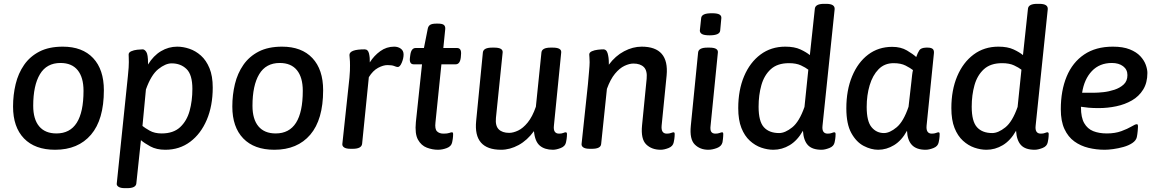

<svg xmlns="http://www.w3.org/2000/svg" viewBox="-20 -773 6042 1000"><path d="M267 7Q162 7 105 -52Q48 -111 48 -218Q48 -279 61.5 -335Q75 -391 105.5 -435Q136 -479 185.5 -504.5Q235 -530 307 -530Q409 -530 465 -470.5Q521 -411 521 -303Q521 -150 454 -71.5Q387 7 267 7ZM274 -78Q415 -78 415 -300Q415 -370 384.5 -407.5Q354 -445 295 -445Q223 -445 188 -386.5Q153 -328 153 -222Q153 -152 184 -115Q215 -78 274 -78Z M631 207Q608 207 597.5 200Q587 193 588 184L646 -376Q649 -402 650 -421Q651 -440 651 -449Q651 -467 650.5 -475Q650 -483 650 -489Q650 -500 663.5 -506Q677 -512 694.5 -514Q712 -516 723 -516Q733 -516 742 -502.5Q751 -489 751 -444Q751 -440 751 -437Q779 -483 818.5 -506.5Q858 -530 903 -530Q934 -530 966.5 -519Q999 -508 1026.5 -483.5Q1054 -459 1071 -418Q1088 -377 1088 -317Q1088 -222 1057 -149Q1026 -76 970.5 -34.5Q915 7 841 7Q795 7 763 -10.5Q731 -28 714 -43L690 183Q687 207 642 207ZM822 -78Q883 -78 918 -110.5Q953 -143 967.5 -195.5Q982 -248 982 -310Q982 -384 951.5 -413.5Q921 -443 874 -443Q842 -443 804.5 -413Q767 -383 740 -307L722 -117Q734 -107 759.5 -92.5Q785 -78 822 -78Z M1409 7Q1304 7 1247 -52Q1190 -111 1190 -218Q1190 -279 1203.5 -335Q1217 -391 1247.5 -435Q1278 -479 1327.5 -504.5Q1377 -530 1449 -530Q1551 -530 1607 -470.5Q1663 -411 1663 -303Q1663 -150 1596 -71.5Q1529 7 1409 7ZM1416 -78Q1557 -78 1557 -300Q1557 -370 1526.5 -407.5Q1496 -445 1437 -445Q1365 -445 1330 -386.5Q1295 -328 1295 -222Q1295 -152 1326 -115Q1357 -78 1416 -78Z M1806 2Q1783 2 1772.5 -5Q1762 -12 1763 -23L1800 -368Q1802 -389 1802.5 -404.5Q1803 -420 1803 -432Q1803 -455 1801.5 -468Q1800 -481 1800 -487Q1801 -516 1879 -516Q1897 -516 1902 -494Q1907 -472 1906 -448Q1928 -483 1960.5 -506.5Q1993 -530 2033 -530Q2053 -530 2067.5 -519.5Q2082 -509 2082 -489Q2082 -469 2072.5 -446.5Q2063 -424 2052 -424Q2045 -424 2033.5 -429Q2022 -434 1998 -434Q1976 -434 1949 -419.5Q1922 -405 1901 -371L1866 -24Q1863 2 1817 2Z M2261 7Q2232 7 2203 -4Q2174 -15 2157 -45.5Q2140 -76 2146 -137L2178 -438H2135Q2111 -438 2115 -472L2117 -487Q2122 -523 2145 -523H2188L2208 -624Q2211 -638 2221 -644Q2231 -650 2253 -650H2261Q2284 -650 2292 -643Q2300 -636 2299 -622L2289 -523H2360Q2385 -523 2381 -487L2380 -474Q2376 -438 2353 -438H2279L2248 -135Q2244 -101 2256 -89Q2268 -77 2290 -77Q2310 -77 2319.5 -80.5Q2329 -84 2334 -84Q2340 -84 2340 -75Q2340 -73 2339.5 -62Q2339 -51 2335 -32Q2331 -11 2307.5 -2Q2284 7 2261 7Z M2590 7Q2445 7 2460 -143L2495 -500Q2498 -525 2543 -525H2554Q2600 -525 2598 -500L2563 -159Q2559 -118 2577.5 -99.5Q2596 -81 2632 -81Q2653 -81 2678.5 -93Q2704 -105 2728.5 -135Q2753 -165 2771 -217L2800 -500Q2803 -525 2848 -525H2859Q2905 -525 2903 -500L2865 -119Q2860 -77 2892 -77Q2905 -77 2913.5 -80.5Q2922 -84 2926 -84Q2933 -84 2933 -75Q2933 -73 2932.5 -62Q2932 -51 2928 -32Q2924 -11 2900.5 -2Q2877 7 2860 7Q2817 7 2791.5 -14.5Q2766 -36 2761 -90Q2726 -42 2681 -17.5Q2636 7 2590 7Z M3421 7Q3374 7 3345.5 -21Q3317 -49 3324 -120L3348 -363Q3352 -405 3333.5 -423.5Q3315 -442 3279 -442Q3258 -442 3232.5 -430Q3207 -418 3183 -389Q3159 -360 3141 -310L3111 -23Q3109 2 3063 2H3052Q3029 2 3018.5 -5Q3008 -12 3009 -23L3042 -333Q3045 -368 3048 -401Q3051 -434 3051 -449Q3051 -467 3050 -475Q3049 -483 3049 -489Q3049 -500 3062.5 -506Q3076 -512 3093.5 -514Q3111 -516 3123 -516Q3139 -516 3145 -494.5Q3151 -473 3151 -446Q3151 -440 3151 -436Q3185 -482 3230.5 -506Q3276 -530 3322 -530Q3466 -530 3452 -380L3426 -119Q3422 -77 3453 -77Q3466 -77 3475 -80.5Q3484 -84 3488 -84Q3494 -84 3494 -75Q3494 -73 3493.5 -62Q3493 -51 3489 -32Q3485 -11 3462 -2Q3439 7 3421 7Z M3676 -589Q3648 -589 3636.5 -595.5Q3625 -602 3625 -614L3632 -679Q3633 -691 3646 -697.5Q3659 -704 3688 -704Q3716 -704 3727 -697.5Q3738 -691 3737 -679L3731 -614Q3729 -589 3676 -589ZM3669 7Q3626 7 3598.5 -20.5Q3571 -48 3578 -118L3616 -500Q3619 -525 3664 -525H3675Q3721 -525 3719 -500L3681 -119Q3678 -96 3684.5 -86.5Q3691 -77 3706 -77Q3719 -77 3728 -80.5Q3737 -84 3741 -84Q3747 -84 3747 -75Q3747 -73 3746.5 -62Q3746 -51 3743 -32Q3738 -11 3714 -2Q3690 7 3669 7Z M4008 7Q3977 7 3945 -4Q3913 -15 3885.5 -40Q3858 -65 3841.5 -106.5Q3825 -148 3825 -210Q3825 -304 3855.5 -376Q3886 -448 3941 -489Q3996 -530 4070 -530Q4118 -530 4149 -515.5Q4180 -501 4198 -486L4224 -728Q4227 -753 4272 -753H4283Q4330 -753 4327 -724L4264 -119Q4259 -77 4291 -77Q4304 -77 4312.5 -80.5Q4321 -84 4325 -84Q4332 -84 4332 -75Q4332 -73 4331.5 -62Q4331 -51 4327 -32Q4323 -11 4299.5 -2Q4276 7 4259 7Q4210 7 4187.5 -17.5Q4165 -42 4162 -92Q4133 -41 4093 -17Q4053 7 4008 7ZM4038 -80Q4069 -80 4106 -109.5Q4143 -139 4170 -216L4190 -410Q4176 -421 4151.5 -432.5Q4127 -444 4089 -444Q4029 -444 3994.5 -412.5Q3960 -381 3945.5 -329.5Q3931 -278 3931 -217Q3931 -141 3958.5 -110.5Q3986 -80 4038 -80Z M4554 7Q4517 7 4478.5 -13Q4440 -33 4414 -80Q4388 -127 4388 -209Q4388 -303 4418 -375.5Q4448 -448 4501.5 -488.5Q4555 -529 4627 -529Q4672 -529 4704 -510Q4736 -491 4752 -476Q4760 -499 4768.5 -511.5Q4777 -524 4803 -525H4811Q4830 -525 4838 -518Q4846 -511 4844 -494L4806 -119Q4802 -77 4833 -77Q4846 -77 4855 -80.5Q4864 -84 4868 -84Q4874 -84 4874 -75Q4874 -73 4873.5 -62Q4873 -51 4869 -32Q4865 -11 4842 -2Q4819 7 4801 7Q4753 7 4729.5 -18Q4706 -43 4704 -92Q4676 -41 4636.5 -17Q4597 7 4554 7ZM4584 -80Q4614 -80 4650 -110Q4686 -140 4712 -217L4727 -349Q4729 -368 4730.5 -381.5Q4732 -395 4735 -408Q4721 -419 4696.5 -431.5Q4672 -444 4634 -444Q4587 -444 4556 -412.5Q4525 -381 4509.5 -329Q4494 -277 4494 -216Q4494 -141 4519.5 -110.5Q4545 -80 4584 -80Z M5118 7Q5087 7 5055 -4Q5023 -15 4995.5 -40Q4968 -65 4951.5 -106.5Q4935 -148 4935 -210Q4935 -304 4965.5 -376Q4996 -448 5051 -489Q5106 -530 5180 -530Q5228 -530 5259 -515.5Q5290 -501 5308 -486L5334 -728Q5337 -753 5382 -753H5393Q5440 -753 5437 -724L5374 -119Q5369 -77 5401 -77Q5414 -77 5422.5 -80.5Q5431 -84 5435 -84Q5442 -84 5442 -75Q5442 -73 5441.5 -62Q5441 -51 5437 -32Q5433 -11 5409.5 -2Q5386 7 5369 7Q5320 7 5297.5 -17.5Q5275 -42 5272 -92Q5243 -41 5203 -17Q5163 7 5118 7ZM5148 -80Q5179 -80 5216 -109.5Q5253 -139 5280 -216L5300 -410Q5286 -421 5261.5 -432.5Q5237 -444 5199 -444Q5139 -444 5104.5 -412.5Q5070 -381 5055.5 -329.5Q5041 -278 5041 -217Q5041 -141 5068.5 -110.5Q5096 -80 5148 -80Z M5776 -530Q5829 -530 5864 -516Q5899 -502 5919 -480.5Q5939 -459 5947.5 -435.5Q5956 -412 5956 -393Q5956 -342 5934 -306.5Q5912 -271 5875.5 -250Q5839 -229 5794 -219.5Q5749 -210 5702 -210Q5672 -210 5650 -212Q5628 -214 5610 -217V-214Q5610 -161 5627 -131.5Q5644 -102 5674 -90Q5704 -78 5745 -78Q5788 -78 5820.5 -90Q5853 -102 5873 -114Q5893 -126 5900 -126Q5903 -126 5905 -124.5Q5907 -123 5907 -113Q5907 -107 5905.5 -90.5Q5904 -74 5901 -59Q5897 -41 5877.5 -28Q5858 -15 5831 -7.5Q5804 0 5778 3.5Q5752 7 5734 7Q5690 7 5649 -3Q5608 -13 5575.5 -36.5Q5543 -60 5524 -101Q5505 -142 5505 -204Q5505 -301 5535.5 -374.5Q5566 -448 5626.5 -489Q5687 -530 5776 -530ZM5771 -445Q5707 -445 5667 -403Q5627 -361 5616 -290H5680Q5698 -290 5726.5 -293Q5755 -296 5784 -305.5Q5813 -315 5832.5 -333Q5852 -351 5852 -382Q5852 -411 5829.5 -428Q5807 -445 5771 -445Z"/></svg>

Font: Asap Medium
Style: Italic
Weight: 500
Italic angle: -6°
Designer: Pablo Cosgaya
Foundry: Omnibus-Type
Version: Version 3.001; ttfautohint (v1.8.3)